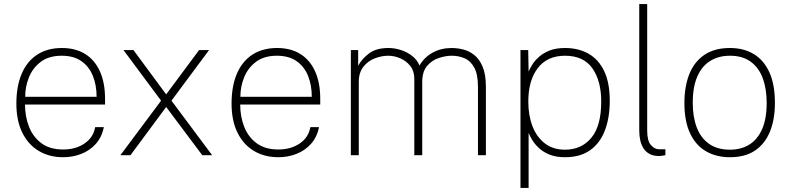

<svg xmlns="http://www.w3.org/2000/svg" viewBox="-20 -763 3885 944"><path d="M103 -249Q103 -190.5 122.5 -140.2Q142 -90 183.5 -59Q225 -28 290.5 -28Q352 -28 395.5 -57.5Q439 -87 448 -138H490.5Q480.5 -88 450.5 -55Q420.5 -22 378.8 -6Q337 10 290.5 10Q222.5 10 170.8 -20.8Q119 -51.5 89.8 -110.5Q60.5 -169.5 60.5 -254Q60.5 -339.5 86.8 -400.8Q113 -462 163.2 -494.5Q213.5 -527 284.5 -527Q351.5 -527 398.8 -497.5Q446 -468 471.2 -412.2Q496.5 -356.5 496.5 -277V-249ZM104 -287H455Q455 -344.5 436.5 -390.2Q418 -436 380 -462.5Q342 -489 283.5 -489Q220 -489 180.2 -458.8Q140.5 -428.5 122 -382Q103.5 -335.5 104 -287Z M1023 0H974.5L797 -237L621.5 0H572L772 -268L587 -517H636L797 -299L959 -517H1008L823 -268Z M1161 -249Q1161 -190.5 1180.5 -140.2Q1200 -90 1241.5 -59Q1283 -28 1348.5 -28Q1410 -28 1453.5 -57.5Q1497 -87 1506 -138H1548.5Q1538.5 -88 1508.5 -55Q1478.5 -22 1436.8 -6Q1395 10 1348.5 10Q1280.5 10 1228.8 -20.8Q1177 -51.5 1147.8 -110.5Q1118.5 -169.5 1118.5 -254Q1118.5 -339.5 1144.8 -400.8Q1171 -462 1221.2 -494.5Q1271.5 -527 1342.5 -527Q1409.5 -527 1456.8 -497.5Q1504 -468 1529.2 -412.2Q1554.5 -356.5 1554.5 -277V-249ZM1162 -287H1513Q1513 -344.5 1494.5 -390.2Q1476 -436 1438 -462.5Q1400 -489 1341.5 -489Q1278 -489 1238.2 -458.8Q1198.5 -428.5 1180 -382Q1161.5 -335.5 1162 -287Z M1705 0V-517H1741V-440Q1760 -474.5 1795 -500.8Q1830 -527 1890 -527Q1920 -527 1950.8 -517.2Q1981.5 -507.5 2006.2 -488.2Q2031 -469 2042.5 -441Q2066 -481.5 2107.2 -504.2Q2148.5 -527 2201 -527Q2227 -527 2256.2 -520Q2285.5 -513 2311 -493.2Q2336.5 -473.5 2352.8 -435.5Q2369 -397.5 2369 -335V0H2330V-335Q2330 -397.5 2311.8 -430.8Q2293.5 -464 2264.2 -476.5Q2235 -489 2201 -489Q2171.5 -489 2137.8 -478Q2104 -467 2080 -439Q2056 -411 2056 -360V0H2017V-376Q2017 -414 1997 -439Q1977 -464 1947.5 -476.5Q1918 -489 1889 -489Q1856.5 -489 1823 -476.2Q1789.5 -463.5 1766.8 -435Q1744 -406.5 1744 -360V0Z M2539 161V-517H2577L2579 -411Q2584.5 -425 2596.5 -444.5Q2608.5 -464 2629.5 -483Q2650.5 -502 2682 -514.5Q2713.5 -527 2758 -527Q2824 -527 2873.5 -499Q2923 -471 2950.5 -413.5Q2978 -356 2978 -268Q2978 -184.5 2954.2 -122Q2930.5 -59.5 2881.8 -24.8Q2833 10 2758 10Q2713.5 10 2682 -2.8Q2650.5 -15.5 2629.8 -35Q2609 -54.5 2597 -74.5Q2585 -94.5 2579 -109.5V161ZM2758 -27Q2838.5 -27 2887.2 -85.2Q2936 -143.5 2936 -264Q2936 -365.5 2892.5 -427.2Q2849 -489 2758 -489Q2670.5 -489 2624 -428Q2577.5 -367 2577.5 -264Q2577.5 -195.5 2598.2 -142Q2619 -88.5 2659.2 -57.8Q2699.5 -27 2758 -27Z M3219 4Q3193 4 3174.8 -5.5Q3156.5 -15 3145 -32Q3133.5 -49 3128.2 -71.8Q3123 -94.5 3123 -121V-743H3162V-121Q3162 -71 3180.2 -50Q3198.5 -29 3220 -29H3251.5V0Q3243 2 3233.8 3Q3224.5 4 3219 4Z M3569 10Q3502 10 3451.5 -19Q3401 -48 3373 -107.2Q3345 -166.5 3345 -257Q3345 -338 3369.2 -398.8Q3393.5 -459.5 3443.2 -493.2Q3493 -527 3569 -527Q3635.5 -527 3685 -497.8Q3734.5 -468.5 3762.2 -408.8Q3790 -349 3790 -257Q3790 -177 3766 -117Q3742 -57 3693.2 -23.5Q3644.5 10 3569 10ZM3569 -27Q3623.5 -27 3664 -52Q3704.5 -77 3727 -128Q3749.5 -179 3749.5 -257Q3749.5 -326.5 3730 -378.8Q3710.5 -431 3670.5 -460Q3630.5 -489 3569 -489Q3514 -489 3472.8 -464Q3431.5 -439 3408.8 -387.5Q3386 -336 3386 -257Q3386 -188 3405.8 -136.2Q3425.5 -84.5 3466.2 -55.8Q3507 -27 3569 -27Z"/></svg>

Font: Public Sans Thin
Style: Regular
Weight: 100
Designer: The Public Sans project authors (U.S. Web Design System). Libre Franklin designed by Pablo Impallari and Rodrigo Fuenzal
Version: Version 1.008